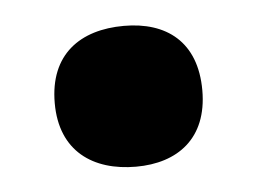

<svg xmlns="http://www.w3.org/2000/svg" viewBox="-29 -574 342 254"><g transform="rotate(-5 141.5 -446.5)"><path d="M43 -446C43 -382 86 -353 143 -353C198 -353 239 -382 239 -446C239 -511 199 -540 143 -540C85 -540 43 -511 43 -446Z"/></g></svg>

Font: Noto Sans Kannada UI SemiCondensed Black
Style: Regular
Weight: 900
Width: 4
Designer: Jelle Bosma - Monotype Design Team
Foundry: Monotype Imaging Inc.
Version: Version 2.005